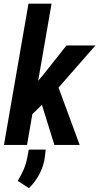

<svg xmlns="http://www.w3.org/2000/svg" viewBox="-20 -770 527 1020"><path d="M253.9 -750.5 123.5 0H1L131.3 -750.5ZM486.8 -528.3 257.8 -266.6 127 -139.6 106 -250.5 208 -370.6 333 -528.3ZM269 0 190.9 -250.5 281.2 -331.1 403.3 0ZM222.7 24.9 218.8 60.1Q213.4 107.9 190.9 151.9Q168.5 195.8 133.8 229.5L74.2 190.9Q92.3 161.1 105.5 130.9Q118.7 100.6 125 66.4L132.8 24.9Z"/></svg>

Font: Roboto Condensed SemiBold
Style: Italic
Weight: 600
Italic angle: -12°
Designer: Christian Robertson
Foundry: Google
Version: Version 3.008; 2023